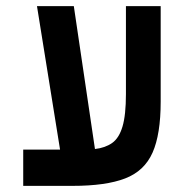

<svg xmlns="http://www.w3.org/2000/svg" viewBox="-20 -606 626 626"><path d="M55.7 0V-118.2H175.8L100.6 -585.9H220.7L289.6 -120.1Q323.2 -124 345.7 -139.9Q368.2 -155.8 379.4 -193.4Q390.6 -231 390.6 -299.3V-585.9H503.9V-274.9Q503.9 -168 477.3 -108.2Q450.7 -48.3 387.9 -24.2Q325.2 0 216.8 0Z"/></svg>

Font: CaskaydiaCove NFP SemiBold
Style: Regular
Weight: 600
Designer: Aaron Bell
Foundry: Saja Typeworks
Version: Version 2111.001; VTT 6.35;Nerd Fonts 3.1.1